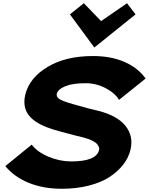

<svg xmlns="http://www.w3.org/2000/svg" viewBox="-20 -1170 930 1200"><path d="M794.9 -231.9Q782.7 -183.1 749.3 -140.1Q715.8 -97.2 663.6 -63.2Q611.3 -29.3 534.4 -9.8Q457.5 9.8 366.2 9.8Q252 9.8 161.1 -26.6Q70.3 -63 13.2 -131.8L178.2 -266.1Q213.9 -219.2 283.9 -190.2Q354 -161.1 424.8 -161.1Q582 -161.1 599.1 -231.9Q601.1 -239.7 598.9 -248Q596.7 -256.3 588.1 -267.8Q579.6 -279.3 557.1 -290.8Q534.7 -302.2 500 -311Q458 -320.8 359.9 -347.2Q335.9 -353.5 315.9 -359.6Q295.9 -365.7 274.4 -374Q252.9 -382.3 235.6 -391.1Q218.3 -399.9 201.4 -411.4Q184.6 -422.9 172.4 -435.3Q160.2 -447.8 150.6 -463.4Q141.1 -479 136.7 -496.3Q132.3 -513.7 132.3 -534.7Q132.3 -555.7 138.2 -579.1Q164.6 -684.6 278.1 -752.2Q391.6 -819.8 561 -819.8Q673.8 -819.8 758.1 -783Q842.3 -746.1 890.1 -679.2L724.1 -545.9Q697.8 -589.4 639.2 -619.6Q580.6 -649.9 516.1 -649.9Q435.5 -650.4 388.9 -631.3Q342.3 -612.3 335 -584Q330.1 -561.5 358.4 -546.6Q386.7 -531.7 474.1 -508.8Q528.8 -492.2 595.2 -477.1Q713.4 -447.3 764.9 -382.3Q816.4 -317.4 794.9 -231.9ZM773.9 -1149.9 827.1 -1080.1 570.8 -874H568.8L417 -1080.1L503.9 -1149.9L611.8 -1038.1Z"/></svg>

Font: Sinkin Sans 800 Black Italic
Style: Regular
Weight: 900
Italic angle: -112°
Designer: Keith Bates
Foundry: K-Type
Version: Sinkin Sans (version 1.0)  by Keith Bates   •   © 2014   www